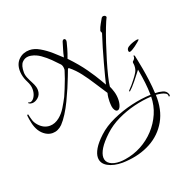

<svg xmlns="http://www.w3.org/2000/svg" viewBox="-157 -709 1217 1231"><g transform="rotate(-20 452.0 -94.0)"><path d="M555 43Q546 43 538.5 32Q531 21 529 6Q528 -2 527.5 -10.5Q527 -19 527 -28Q527 -41 528.5 -55Q530 -69 534 -85Q507 -125 479.5 -168.5Q452 -212 422 -251Q392 -290 357 -318Q353 -321 350.5 -318Q348 -315 348 -315Q342 -300 330.5 -269.5Q319 -239 302.5 -200.5Q286 -162 267 -122.5Q248 -83 226.5 -49Q205 -15 184 7Q154 37 116 37Q92 37 69.5 23Q47 9 31 -16Q16 -41 9.5 -71Q3 -101 1 -123Q2 -131 9 -129Q14 -105 20 -86Q26 -67 42 -49Q74 -13 116 -13Q151 -13 183 -39Q209 -60 228.5 -92Q248 -124 264 -155Q272 -173 284.5 -203Q297 -233 308 -263.5Q319 -294 324 -312Q326 -316 326 -319.5Q326 -323 326 -327Q326 -345 317 -357Q297 -379 271.5 -404Q246 -429 217 -449.5Q188 -470 157 -476Q153 -477 148 -477.5Q143 -478 138 -478Q112 -478 93.5 -458.5Q75 -439 75 -392Q75 -373 83.5 -353Q92 -333 102.5 -313.5Q113 -294 118 -277Q121 -265 121 -255Q121 -224 100.5 -206Q80 -188 59 -188Q46 -188 37 -194Q33 -197 35 -200Q37 -203 41 -200Q50 -195 62 -203Q74 -211 82.5 -229.5Q91 -248 91 -272Q91 -287 87 -300Q83 -314 76 -327.5Q69 -341 64 -355Q54 -384 54 -411Q54 -458 83.5 -486Q113 -514 157 -514Q190 -514 226 -493Q262 -472 294.5 -443.5Q327 -415 349 -394Q352 -404 352.5 -408Q353 -412 354.5 -418Q356 -424 360.5 -439.5Q365 -455 375 -488Q379 -504 390 -504Q395 -504 398.5 -498.5Q402 -493 400 -482Q396 -466 388.5 -439Q381 -412 368 -378Q427 -316 464.5 -262.5Q502 -209 521 -175.5Q540 -142 543 -138Q546 -153 555.5 -189Q565 -225 577.5 -272Q590 -319 604.5 -367.5Q619 -416 632 -456V-458Q632 -462 629 -467Q626 -472 627 -475Q634 -498 644.5 -515.5Q655 -533 664 -550Q669 -557 677 -557Q692 -557 695 -544Q685 -525 669 -484Q653 -443 635.5 -390.5Q618 -338 602 -284.5Q586 -231 575 -186Q564 -141 562 -117Q570 -101 577.5 -76Q585 -51 585 -24Q585 2 577 22.5Q569 43 555 43ZM759 -283Q751 -283 751 -295Q751 -309 766 -318.5Q781 -328 799.5 -334Q818 -340 827 -341H832Q838 -341 838 -339Q838 -335 824 -324L800 -305Q794 -301 788 -297Q782 -293 777 -290Q765 -283 759 -283ZM473 369Q412 369 373 347Q334 325 334 285Q334 259 353 226.5Q372 194 414 155Q458 114 522 85Q586 56 656 39.5Q726 23 789 21Q788 -22 783.5 -61.5Q779 -101 769 -158Q747 -129 719.5 -95Q692 -61 672 -44H671Q670 -44 669 -47Q668 -50 670 -52Q696 -78 720 -110Q735 -129 745.5 -147Q756 -165 756 -190Q756 -195 755.5 -199.5Q755 -204 754 -209V-211Q754 -216 756.5 -219Q759 -222 762 -224Q765 -226 769 -233Q773 -240 772 -247V-249Q772 -253 774 -253Q780 -253 782 -240Q782 -240 787 -216Q792 -192 799 -153.5Q806 -115 812 -69Q818 -23 820 21Q846 21 871 28Q896 35 903 59Q904 61 904 64Q904 71 899.5 72Q895 73 895 69Q897 56 885 48.5Q873 41 855 37.5Q837 34 821 33Q825 135 783.5 208Q742 281 667 321.5Q592 362 495 368Q490 368 484 368.5Q478 369 473 369ZM459 357Q476 357 495 354Q555 345 607.5 317Q660 289 700.5 245.5Q741 202 764.5 148Q788 94 789 33Q731 36 670 51Q609 66 553 93Q497 120 454 160Q408 203 387.5 236.5Q367 270 367 296Q367 325 392 341Q417 357 459 357Z"/></g></svg>

Font: Grey Qo
Style: Regular
Weight: 400
Designer: Robert E. Leuschke
Foundry: Robert E. Leuschke
Version: Version 2.010